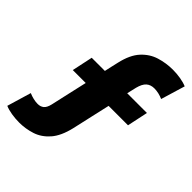

<svg xmlns="http://www.w3.org/2000/svg" viewBox="-286 -837 1109 1109"><g transform="rotate(45 268.5 -282.0)"><path d="M62 140Q31 140 -0.8 134.8Q-32.5 129.5 -54 120L-10 -28Q7 -20.5 26 -16Q45 -11.5 62 -11.5Q84.5 -11.5 99.5 -23.5Q114.5 -35.5 122 -67.5Q134.5 -123.5 147.2 -179.8Q160 -236 173 -293.5H67.5L94.5 -421H202Q206.5 -442.5 211.5 -464Q216.5 -485.5 221.5 -507.5Q239.5 -587.5 278.5 -630Q317.5 -672.5 369 -688.2Q420.5 -704 475 -704Q506 -704 537.5 -698.8Q569 -693.5 591 -684L546.5 -536Q530 -543.5 511.5 -547.8Q493 -552 476 -552Q445.5 -552 426.8 -535.2Q408 -518.5 398 -479.5Q395.5 -468 391.5 -451.2Q387.5 -434.5 384.5 -421H545.5L518.5 -293.5H360Q347 -236.5 334 -179Q321 -121.5 307 -59Q288 22.5 250 65.5Q212 108.5 163 124.2Q114 140 62 140Z"/></g></svg>

Font: Commissioner ExtraBold
Style: Italic
Weight: 800
Italic angle: -12°
Designer: Kostas Bartsokas
Foundry: Kostas Bartsokas
Version: Version 1.000; ttfautohint (v1.8.3)